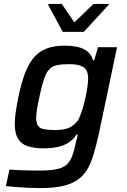

<svg xmlns="http://www.w3.org/2000/svg" viewBox="-20 -750 645 976"><path d="M186 206Q154 206 120.5 204.5Q87 203 58 200.5Q29 198 10 196L28 112Q50 114 76 115Q102 116 129 116.5Q156 117 179 117Q233 117 266 110.5Q299 104 317.5 88Q336 72 347 43Q358 14 367 -32Q370 -40 372 -49Q374 -58 375 -66H369Q351 -38 325.5 -23Q300 -8 269 -2Q238 4 201 4Q151 4 118.5 -7.5Q86 -19 70.5 -46.5Q55 -74 55 -121Q55 -147 60 -180.5Q65 -214 73 -255Q89 -332 109 -382.5Q129 -433 156.5 -462.5Q184 -492 221.5 -505Q259 -518 310 -518Q342 -518 371.5 -512Q401 -506 422.5 -490Q444 -474 453 -444H459L478 -510H575L481 -63Q468 -6 454.5 38.5Q441 83 421.5 114.5Q402 146 372 166Q342 186 296.5 196Q251 206 186 206ZM262 -89Q290 -89 309.5 -93.5Q329 -98 344 -107.5Q359 -117 370 -130Q379 -140 387 -160.5Q395 -181 402.5 -206Q410 -231 415.5 -258Q421 -285 424.5 -309.5Q428 -334 428 -352Q428 -392 405 -408Q382 -424 333 -424Q294 -424 269 -418.5Q244 -413 229 -396Q214 -379 203 -346Q192 -313 180 -256Q172 -220 168 -194Q164 -168 164 -149Q164 -124 173.5 -110.5Q183 -97 205 -93Q227 -89 262 -89ZM299 -588 225 -725 226 -730H294L358 -636L455 -730H534L532 -725L406 -588Z"/></svg>

Font: Saira Thin Medium
Style: Italic
Weight: 500
Italic angle: -12°
Version: Version 1.101